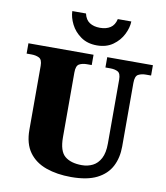

<svg xmlns="http://www.w3.org/2000/svg" viewBox="-100 -1026 969 1118"><g transform="rotate(10 384.5 -466.5)"><path d="M396 10Q313 10 248 -13Q183 -36 146.5 -86.5Q110 -137 110 -219V-597Q110 -634 91 -643.5Q72 -653 46 -653H17V-714H402V-653H373Q347 -653 328.5 -643Q310 -633 310 -593V-210Q310 -128 345.5 -98.5Q381 -69 446 -69Q481 -69 510 -83.5Q539 -98 556.5 -131Q574 -164 574 -219V-597Q574 -634 556.5 -643.5Q539 -653 512 -653H483V-714H753V-653H723Q696 -653 677.5 -643Q659 -633 659 -593V-217Q659 -150 632.5 -99Q606 -48 548.5 -19Q491 10 396 10ZM411 -771Q355 -771 316 -798.5Q277 -826 257 -866Q237 -906 236 -943H317Q325 -907 349.5 -891Q374 -875 411 -875Q448 -875 472.5 -891Q497 -907 505 -943H585Q584 -906 564 -866Q544 -826 505.5 -798.5Q467 -771 411 -771Z"/></g></svg>

Font: Noto Serif Tamil Black
Style: Regular
Weight: 900
Designer: Indian Type Foundry, Tom Grace, and the Monotype Design Team
Foundry: Monotype Imaging Inc.
Version: Version 2.004; ttfautohint (v1.8.4.7-5d5b)